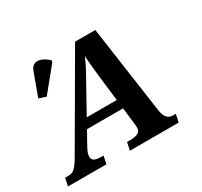

<svg xmlns="http://www.w3.org/2000/svg" viewBox="-150 -925 1182 1125"><g transform="rotate(-30 441.5 -363.0)"><path d="M9 0 20 -53H41Q60 -53 72.5 -59.5Q85 -66 98.5 -83Q112 -100 130 -131L469 -714H606L690 -125Q693 -104 699.5 -88Q706 -72 718.5 -62.5Q731 -53 751 -53H769L758 0H428L439 -53H462Q494 -53 513 -63Q532 -73 532 -95Q532 -103 531.5 -111.5Q531 -120 530 -127L490 -464Q486 -508 482 -542.5Q478 -577 477 -613Q467 -589 457 -569Q447 -549 435 -526.5Q423 -504 405 -473L223 -145Q213 -127 208.5 -113.5Q204 -100 204 -89Q204 -70 218 -61.5Q232 -53 260 -53H280L269 0ZM251 -235V-296H601V-235ZM164 -518 116 -534 173 -689Q181 -710 194 -718.5Q207 -727 223.5 -726Q240 -725 258.5 -715.5Q277 -706 295 -689L294 -677Z"/></g></svg>

Font: Noto Serif
Style: Italic
Weight: 400
Italic angle: -12°
Designer: Monotype Design Team
Foundry: Monotype Imaging Inc.
Version: Version 2.013